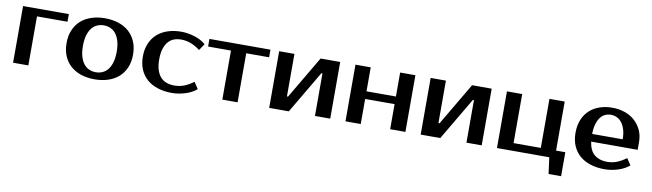

<svg xmlns="http://www.w3.org/2000/svg" viewBox="-39 -1062 5888 1735"><g transform="rotate(10 2905.0 -195.0)"><path d="M490 -450H210V0H70V-520H490Z M820 -45Q852 -45 880 -57Q908 -69 929 -94.5Q950 -120 962.5 -161Q975 -202 975 -260Q975 -318 962.5 -359Q950 -400 929 -425.5Q908 -451 880 -463Q852 -475 820 -475Q788 -475 760 -463Q732 -451 711 -425.5Q690 -400 677.5 -359Q665 -318 665 -260Q665 -202 677.5 -161Q690 -120 711 -94.5Q732 -69 760 -57Q788 -45 820 -45ZM820 -540Q887 -540 943.5 -521.5Q1000 -503 1040 -467.5Q1080 -432 1102.5 -379.5Q1125 -327 1125 -260Q1125 -192 1102.5 -140Q1080 -88 1040 -52.5Q1000 -17 943.5 1.5Q887 20 820 20Q752 20 696 1.5Q640 -17 600 -52.5Q560 -88 537.5 -140Q515 -192 515 -260Q515 -327 537.5 -379.5Q560 -432 600 -467.5Q640 -503 696 -521.5Q752 -540 820 -540Z M1520 -540Q1552 -540 1584 -534.5Q1616 -529 1645.5 -519.5Q1675 -510 1700.5 -496Q1726 -482 1745 -465L1705 -405Q1664 -436 1621.5 -453Q1579 -470 1530 -470Q1494 -470 1464 -458.5Q1434 -447 1412 -421.5Q1390 -396 1377.5 -356Q1365 -316 1365 -260Q1365 -204 1377.5 -164Q1390 -124 1413 -98.5Q1436 -73 1468.5 -61.5Q1501 -50 1540 -50Q1589 -50 1631.5 -67Q1674 -84 1715 -115L1755 -55Q1736 -38 1710.5 -24Q1685 -10 1655.5 -0.5Q1626 9 1594 14.5Q1562 20 1530 20Q1459 20 1400.5 1.5Q1342 -17 1301 -52.5Q1260 -88 1237.5 -140Q1215 -192 1215 -260Q1215 -327 1237.5 -379.5Q1260 -432 1300 -467.5Q1340 -503 1396 -521.5Q1452 -540 1520 -540Z M2340 -450H2130V0H1990V-450H1780V-520H2340Z M2980 -520V0H2840V-390H2830L2600 0H2420V-520H2560V-130H2570L2800 -520Z M3670 -520V0H3530V-230H3260V0H3120V-520H3260V-300H3530V-520Z M4370 -520V0H4230V-390H4220L3990 0H3810V-520H3950V-130H3960L4190 -520Z M4510 0V-520H4650V-70H4900V-520H5040V-70H5125V150H5010L4990 0Z M5510 -50Q5559 -50 5601.5 -67Q5644 -84 5685 -115L5725 -55Q5706 -38 5680.5 -24Q5655 -10 5625.5 -0.5Q5596 9 5564 14.5Q5532 20 5500 20Q5429 20 5370.5 1.5Q5312 -17 5271 -52.5Q5230 -88 5207.5 -140Q5185 -192 5185 -260Q5185 -327 5206.5 -379.5Q5228 -432 5266.5 -467.5Q5305 -503 5358 -521.5Q5411 -540 5475 -540Q5535 -540 5588 -522Q5641 -504 5680 -469.5Q5719 -435 5742 -386Q5765 -337 5765 -275V-205H5338Q5350 -122 5395.5 -86Q5441 -50 5510 -50ZM5475 -475Q5446 -475 5421 -464Q5396 -453 5377.5 -429Q5359 -405 5347.5 -367Q5336 -329 5335 -275H5615Q5615 -327 5603 -365Q5591 -403 5571.5 -427.5Q5552 -452 5526.5 -463.5Q5501 -475 5475 -475Z"/></g></svg>

Font: Prosto One
Style: Regular
Weight: 400
Designer: Pavel Emelyanov and Jovanny lemonad
Foundry: Pavel Emelyanov and Jovanny Lemonad
Version: Version 1.001